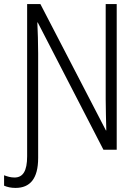

<svg xmlns="http://www.w3.org/2000/svg" viewBox="-50 -734 676 941"><path d="M26 187C97 187 137 142 137 40V-472C137 -528 135 -577 133 -624H135L457 0H522V-714H468V-247C468 -203 470 -141 471 -95H469L148 -714H83V32C83 105 62 136 21 136C2 136 -14 131 -30 125V176C-14 183 4 187 26 187Z"/></svg>

Font: Noto Sans Display SemiCondensed Light
Style: Regular
Weight: 300
Width: 4
Designer: Monotype Design Team
Foundry: Monotype Imaging Inc.
Version: Version 1.900